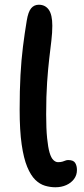

<svg xmlns="http://www.w3.org/2000/svg" viewBox="-20 -780 356 811"><path d="M214 11Q192 11 170 4.5Q148 -2 129 -20.5Q110 -39 95 -75Q80 -111 71.5 -170Q63 -229 63 -317Q63 -398 66.5 -462.5Q70 -527 77 -583Q84 -639 93 -693Q99 -730 111.5 -745Q124 -760 144 -760Q171 -760 186 -739Q201 -718 201 -671Q201 -642 197 -608.5Q193 -575 188 -532.5Q183 -490 179 -432.5Q175 -375 175 -297Q175 -236 179 -196.5Q183 -157 189.5 -135Q196 -113 205.5 -104Q215 -95 225 -95Q237 -95 244.5 -97.5Q252 -100 257 -102Q262 -104 268 -104Q290 -104 297.5 -92Q305 -80 305 -62Q305 -40 292.5 -23.5Q280 -7 259.5 2Q239 11 214 11Z"/></svg>

Font: Shantell Sans Light Medium
Style: Regular
Weight: 500
Version: Version 1.008;[ac192a2d6]